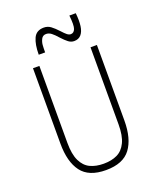

<svg xmlns="http://www.w3.org/2000/svg" viewBox="-166 -1018 932 1129"><g transform="rotate(-20 300.0 -454.0)"><path d="M460 -218V-700H500V-228Q500 -114 453.5 -52Q407 10 300 10Q193 10 146.5 -52Q100 -114 100 -228V-700H140V-218Q140 -147 160 -105.5Q180 -64 215.5 -47Q251 -30 300 -30Q349 -30 384.5 -47Q420 -64 440 -105.5Q460 -147 460 -218ZM241 -903Q265 -903 284 -889Q303 -875 327 -849Q344 -830 355.5 -821Q367 -812 378 -812Q397 -812 405.5 -833.5Q414 -855 407 -918H447Q452 -871 447.5 -837.5Q443 -804 427 -785.5Q411 -767 383 -767Q364 -767 347.5 -779.5Q331 -792 309 -816Q289 -839 273.5 -851Q258 -863 241 -863Q220 -863 211 -845.5Q202 -828 200.5 -810Q199 -792 199 -763H159Q159 -827 176.5 -865Q194 -903 241 -903Z"/></g></svg>

Font: Fliege Mono Thin
Style: Regular
Weight: 100
Version: Version 0.020;Glyphs 3.3 (3306)